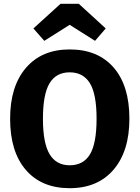

<svg xmlns="http://www.w3.org/2000/svg" viewBox="-20 -969 731 1006"><path d="M212 -755 155 -820 297 -949H393L534 -820L478 -755L345 -839ZM345 -710Q493 -710 575.5 -615Q658 -520 658 -347Q658 -177 575 -80Q492 17 345 17Q198 17 115.5 -78.5Q33 -174 33 -347Q33 -517 116 -613.5Q199 -710 345 -710ZM345 -103Q417 -103 451.5 -160.5Q486 -218 486 -347Q486 -476 451 -533Q416 -590 345 -590Q274 -590 239.5 -532.5Q205 -475 205 -347Q205 -219 240 -161Q275 -103 345 -103Z"/></svg>

Font: FiraGO
Style: Bold
Weight: 700
Designer: bBox Type
Foundry: bBox Type GmbH
Version: Version 1.001;PS 001.001;hotconv 1.0.88;makeotf.lib2.5.64775